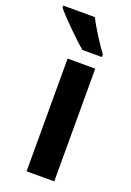

<svg xmlns="http://www.w3.org/2000/svg" viewBox="-183 -820 597 874"><g transform="rotate(20 116.0 -383.0)"><path d="M118 -766H-35V-756C-6 -720 76 -639 116 -606H210V-619C185 -652 139 -723 118 -766ZM200 0V-546H66V0Z"/></g></svg>

Font: Noto Sans Sinhala Condensed
Style: Bold
Weight: 700
Width: 3
Designer: Jelle Bosma - Monotype Design Team
Foundry: Monotype Imaging Inc.
Version: Version 2.006